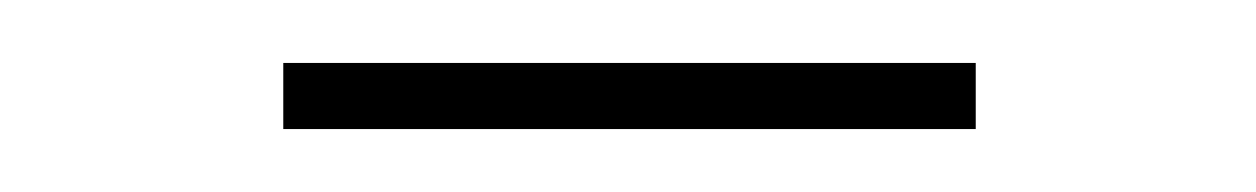

<svg xmlns="http://www.w3.org/2000/svg" viewBox="-20 -343 399 61"><path d="M70 -302V-323H290V-302Z"/></svg>

Font: Fira Sans Condensed Thin
Style: Regular
Weight: 250
Width: 3
Designer: Carrois Corporate & Edenspiekermann AG
Foundry: Carrois Corporate GbR & Edenspiekermann AG
Version: Version 4.203